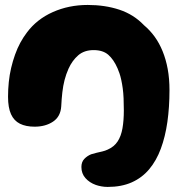

<svg xmlns="http://www.w3.org/2000/svg" viewBox="-20 -501 748 776"><path d="M415 254.5Q402 254.5 389.8 252.2Q377.5 250 367.5 246.5Q342 237.5 325.5 219Q309 200.5 309 174Q309 153.5 320.8 141.2Q332.5 129 348.5 122.5Q359 119 370.2 116.5Q381.5 114 393.2 111.2Q405 108.5 415.5 103.5Q441.5 92 455.5 70.5Q469.5 49 475 17.5Q480.5 -14 480.5 -55Q480.5 -81.5 479.5 -103.8Q478.5 -126 476 -144.2Q473.5 -162.5 470.2 -177.5Q467 -192.5 463 -204.2Q459 -216 455 -225Q439.5 -260.5 417.8 -279.5Q396 -298.5 358.5 -298.5Q320.5 -298.5 296.2 -277.5Q272 -256.5 257 -223.5Q247 -201 241 -177.8Q235 -154.5 232 -128.2Q229 -102 227.5 -71.5Q225 -30 194.5 -9.5Q164 11 120 11Q84.5 11 60.5 -1Q36.5 -13 24.5 -39.5Q12.5 -66 12.5 -110Q12.5 -140 15.5 -169.2Q18.5 -198.5 25 -226.2Q31.5 -254 40.8 -280Q50 -306 62.2 -328.5Q74.5 -351 89 -370Q129 -423.5 193.5 -452.2Q258 -481 334.5 -481Q404.5 -481 462.5 -461.8Q520.5 -442.5 561.5 -399.5Q586 -379 605 -352.8Q624 -326.5 637.2 -294Q650.5 -261.5 657.8 -222.2Q665 -183 665 -136.5Q665 -68 656.5 -8.2Q648 51.5 630 100Q612 148.5 583 183Q554 217.5 512.5 236Q471 254.5 415 254.5Z"/></svg>

Font: Gluten Thin
Style: Bold
Weight: 700
Version: Version 1.300